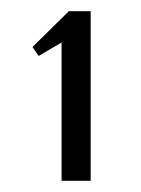

<svg xmlns="http://www.w3.org/2000/svg" viewBox="-20 -700 252 343"><path d="M142 -377H90V-624L49 -600L38 -616L103 -680H142Z"/></svg>

Font: Philosopher
Style: Regular
Weight: 400
Designer: Jovanny Lemonad
Foundry: Jovanny Lemonad
Version: Version 1.000